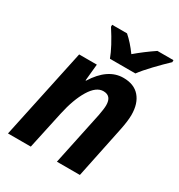

<svg xmlns="http://www.w3.org/2000/svg" viewBox="-180 -886 936 1006"><g transform="rotate(30 288.0 -383.0)"><path d="M133 -545H240L230 -444H233Q302 -555 396 -555Q461 -555 495 -515.5Q529 -476 529 -407Q529 -371 517 -313L452 0H313L381 -322Q389 -364 389 -385Q389 -442 340 -442Q297 -442 261 -383Q225 -324 204 -227L155 0H17ZM205 -754V-766H295Q333 -733 369 -683Q421 -727 479 -766H576V-754Q541 -721 500.5 -678.5Q460 -636 438 -606H284Q262 -666 205 -754Z"/></g></svg>

Font: Noto Sans Display
Style: Bold Italic
Weight: 700
Italic angle: -12°
Designer: Monotype Design team
Foundry: Monotype Imaging Inc.
Version: Version 1.000